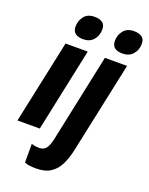

<svg xmlns="http://www.w3.org/2000/svg" viewBox="-183 -857 923 1188"><g transform="rotate(20 278.5 -263.0)"><path d="M207 -611Q174 -611 155.5 -625Q137 -639 137 -670Q137 -707 159.5 -736.5Q182 -766 229 -766Q261 -766 280 -752.5Q299 -739 299 -709Q299 -667 274.5 -639Q250 -611 207 -611ZM-2 0 115 -549H261L145 0ZM466 -611Q433 -611 414.5 -625Q396 -639 396 -670Q396 -707 419 -736.5Q442 -766 488 -766Q520 -766 539.5 -752.5Q559 -739 559 -709Q559 -667 534 -639Q509 -611 466 -611ZM206 240Q187 240 167.5 238Q148 236 131 229V105Q142 110 156.5 112Q171 114 181 114Q210 114 225.5 95.5Q241 77 251 33L374 -549H520L393 48Q381 106 360 149Q339 192 302.5 216Q266 240 206 240Z"/></g></svg>

Font: Noto Sans Condensed ExtraBold
Style: Italic
Weight: 800
Width: 3
Italic angle: -12°
Designer: Monotype Design Team
Foundry: Monotype Imaging Inc.
Version: Version 2.013; ttfautohint (v1.8.4.7-5d5b)